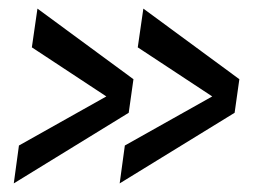

<svg xmlns="http://www.w3.org/2000/svg" viewBox="-20 -476 638 446"><path d="M313 -456 300 -366 473 -252 270 -138 258 -50 525 -214 536 -292ZM67 -456 54 -366 227 -252 24 -138 12 -50 279 -214 290 -292Z"/></svg>

Font: Ronzino Oblique
Style: Italic
Weight: 400
Italic angle: -8°
Designer: Nunzio Mazzaferro
Foundry: Collletttivo
Version: Version 1.000;Glyphs 3.3 (3337)